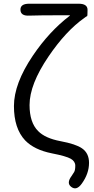

<svg xmlns="http://www.w3.org/2000/svg" viewBox="-20 -816 506 1033"><path d="M420 172Q392 211 364 190Q336 170 365 131Q373 120 379 109.5Q385 99 385 75.5Q385 52 360.5 38Q336 24 259 9Q164 -10 115 -61Q55 -125 55 -245.5Q55 -366 157 -517Q245 -647 355 -731Q359 -734 354 -734Q179 -734 139 -732Q91 -729 90 -763Q89 -796 137 -796H403Q451 -796 451 -763Q451 -729 448.5 -729Q446 -729 433 -719Q334 -649 241 -512Q139 -362 139 -251Q139 -157 185 -111Q223 -72 305.5 -56.5Q388 -41 421 -18Q459 8 459 60Q459 118 420 172Z"/></svg>

Font: Resource Han Rounded KR Normal
Style: Regular
Weight: 350
Designer: Cyano Hao (round all glyphs); Ryoko NISHIZUKA 西塚涼子 (kana, bopomofo & ideographs); Paul D. Hunt (Latin, Greek & Cyrillic)
Foundry: Cyano Hao
Version: 0.990